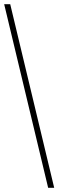

<svg xmlns="http://www.w3.org/2000/svg" viewBox="-20 -780 280 921"><path d="M211 121 0 -760H29L240 121Z"/></svg>

Font: Noto Serif Armenian Condensed Thin
Style: Regular
Weight: 100
Width: 3
Designer: Monotype Design Team
Foundry: Monotype Imaging Inc.
Version: Version 2.008; ttfautohint (v1.8.4.7-5d5b)